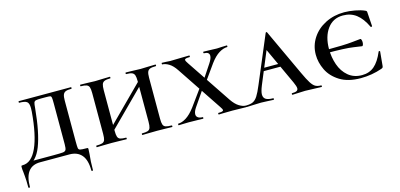

<svg xmlns="http://www.w3.org/2000/svg" viewBox="-61 -859 2894 1389"><g transform="rotate(-15 1386.5 -165.0)"><path d="M9 36Q6 18 6 0Q6 -9 7.5 -11Q9 -13 17 -13Q84 -13 125.5 -105.5Q167 -198 181 -370Q182 -380 182 -396Q182 -433 167 -444.5Q152 -456 110 -456Q107 -456 107 -462Q107 -468 110 -468H501Q503 -468 503 -462Q503 -456 501 -456Q471 -456 457 -450Q443 -444 437.5 -429.5Q432 -415 432 -385V-81Q432 -41 434 -29.5Q436 -18 447.5 -15Q459 -12 496 -12Q504 -12 505.5 -10.5Q507 -9 507 0Q507 8 505 36Q499 84 499 152Q499 157 493 157Q487 157 487 152Q487 74 455 36.5Q423 -1 364 -1H145Q27 -1 27 152Q27 157 21 157Q15 157 15 152Q15 97 12 69Q9 41 9 36ZM68 -25H252Q305 -25 322 -27Q339 -29 344.5 -39.5Q350 -50 350 -81V-387Q350 -421 348 -431Q346 -441 339 -443Q332 -445 306 -445H271Q242 -445 231 -442Q220 -439 216.5 -428.5Q213 -418 211 -389Q194 -208 155.5 -109.5Q117 -11 43 6Z M911 -456Q908 -456 908 -462Q908 -468 911 -468L957 -467Q997 -465 1022 -465Q1046 -465 1086 -467L1133 -468Q1136 -468 1136 -462Q1136 -456 1133 -456Q1103 -456 1089 -450.5Q1075 -445 1069.5 -431Q1064 -417 1064 -387V-81Q1064 -51 1069 -36.5Q1074 -22 1088.5 -17Q1103 -12 1133 -12Q1136 -12 1136 -6Q1136 0 1133 0Q1103 0 1086 -1L1022 -2L958 -1Q941 0 911 0Q908 0 908 -6Q908 -12 911 -12Q941 -12 954.5 -17Q968 -22 973 -36.5Q978 -51 978 -81V-385Q978 -415 973 -429.5Q968 -444 954 -450Q940 -456 911 -456ZM670 -71 1017 -418 1035 -400 688 -53ZM570 -456Q568 -456 568 -462Q568 -468 570 -468L618 -467Q658 -465 680 -465Q706 -465 746 -467L792 -468Q794 -468 794 -462Q794 -456 792 -456Q763 -456 748.5 -450Q734 -444 729 -429.5Q724 -415 724 -385V-81Q724 -51 729 -36.5Q734 -22 748 -17Q762 -12 792 -12Q794 -12 794 -6Q794 0 792 0Q762 0 745 -1L680 -2L618 -1Q600 0 569 0Q567 0 567 -6Q567 -12 569 -12Q599 -12 613.5 -17Q628 -22 633 -36.5Q638 -51 638 -81V-387Q638 -417 633 -431Q628 -445 613.5 -450.5Q599 -456 570 -456Z M1318 -45Q1318 -30 1330 -21Q1342 -12 1365 -12Q1368 -12 1368 -6Q1368 0 1365 0Q1337 0 1321 -1L1257 -2L1218 -1Q1207 0 1182 0Q1180 0 1180 -6Q1180 -12 1182 -12Q1210 -12 1242.5 -32.5Q1275 -53 1309 -98L1412 -240L1432 -232L1336 -92Q1318 -65 1318 -45ZM1533 -427Q1533 -456 1493 -456Q1490 -456 1490 -462Q1490 -468 1493 -468L1533 -467Q1567 -465 1593 -465Q1610 -465 1632 -467L1668 -468Q1670 -468 1670 -462Q1670 -456 1668 -456Q1639 -456 1606 -436Q1573 -416 1539 -370L1443 -235L1425 -244L1512 -375Q1533 -407 1533 -427ZM1688 0 1584 -2 1521 -1Q1507 0 1483 0Q1480 0 1480 -6Q1480 -12 1483 -12Q1502 -12 1511 -14.5Q1520 -17 1520 -24Q1520 -31 1506 -51L1283 -385Q1258 -423 1231 -439.5Q1204 -456 1181 -456Q1179 -456 1179 -462Q1179 -468 1181 -468L1212 -467Q1234 -465 1243 -465Q1270 -465 1330 -467L1386 -468Q1389 -468 1389 -462Q1389 -456 1386 -456Q1367 -456 1358 -453.5Q1349 -451 1349 -444Q1349 -436 1363 -416L1586 -83Q1612 -45 1639 -28.5Q1666 -12 1688 -12Q1691 -12 1691 -6Q1691 0 1688 0Z M1878 -242H2061L2068 -219H1863ZM2252 0Q2232 0 2190 -2Q2148 -4 2130 -4Q2113 -4 2081 -2Q2049 0 2035 0Q2031 0 2031 -6Q2031 -12 2035 -12Q2059 -12 2069.5 -18Q2080 -24 2080 -37Q2080 -51 2065 -84L1930 -376L1967 -434L1838 -123Q1821 -81 1821 -59Q1821 -34 1838.5 -23Q1856 -12 1892 -12Q1897 -12 1897 -6Q1897 0 1892 0Q1878 0 1852 -2Q1824 -4 1800 -4Q1775 -4 1741 -2Q1711 0 1692 0Q1687 0 1687 -6Q1687 -12 1692 -12Q1723 -12 1742 -21Q1761 -30 1777 -54.5Q1793 -79 1815 -132L1963 -483Q1965 -487 1969 -487Q1973 -487 1974 -483L2135 -137Q2160 -83 2176.5 -57Q2193 -31 2209.5 -21.5Q2226 -12 2252 -12Q2256 -12 2256 -6Q2256 0 2252 0Z M2344 -227V-250Q2493 -250 2549 -256.5Q2605 -263 2613 -263Q2617 -263 2620 -255Q2623 -247 2623 -237Q2623 -226 2620 -217.5Q2617 -209 2612 -209Q2605 -209 2549.5 -218Q2494 -227 2344 -227ZM2701 -451Q2708 -448 2710 -444.5Q2712 -441 2712 -434L2719 -331Q2719 -328 2713.5 -327Q2708 -326 2707 -330Q2676 -396 2634 -428Q2592 -460 2534 -460Q2460 -460 2417.5 -402Q2375 -344 2375 -251Q2375 -189 2394.5 -133Q2414 -77 2455.5 -42Q2497 -7 2558 -7Q2613 -7 2650.5 -39Q2688 -71 2717 -140Q2718 -144 2723 -143Q2728 -142 2728 -139L2718 -33Q2717 -25 2715 -22Q2713 -19 2704 -15Q2627 12 2544 12Q2449 12 2388 -26Q2327 -64 2299.5 -121Q2272 -178 2272 -236Q2272 -304 2308.5 -360Q2345 -416 2408.5 -448Q2472 -480 2549 -480Q2586 -480 2629.5 -472Q2673 -464 2701 -451Z"/></g></svg>

Font: Cormorant Unicase SemiBold
Style: Regular
Weight: 600
Designer: Christian Thalmann (Catharsis Fonts)
Foundry: Catharsis Fonts
Version: Version 4.000